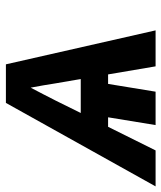

<svg xmlns="http://www.w3.org/2000/svg" viewBox="6 -594 560 667"><g transform="rotate(-90 286.5 -260.0)"><path d="M-27 0 263 -520H397L515 0H390L362 -165H329L302 0H186L213 -165H180L98 0ZM346 -260 331 -347Q328 -368 324 -390Q320 -412 316 -434Q304 -412 293 -390Q282 -368 271 -347L228 -260Z"/></g></svg>

Font: Iosevka Heavy Extended Oblique
Style: Regular
Weight: 900
Width: 7
Italic angle: -9°
Monospace: yes
Designer: Belleve Invis
Foundry: Belleve Invis
Version: Version 32.5.0; ttfautohint (v1.8.4)